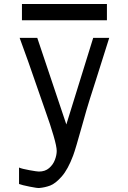

<svg xmlns="http://www.w3.org/2000/svg" viewBox="-20 -739 640 958"><path d="M174 117Q205 117 225 99.8Q245 82.5 254 58.5Q263 34.5 263 14Q263 -7.5 247.2 -61.8Q231.5 -116 207 -184L167.5 -297.5Q146 -360 121.2 -430.5Q96.5 -501 78 -550H166L311 -118L445 -550H525L458.5 -339.5L428 -244Q414 -200.5 389.5 -112Q356.5 6.5 345 37Q319 106.5 287.8 141.8Q256.5 177 230.5 186.8Q204.5 196.5 176 199Q166 200 127.5 192.2Q89 184.5 75 179V97Q89.5 103.5 127.2 110.2Q165 117 174 117ZM89.5 -719H513.5V-638H89.5Z"/></svg>

Font: JuliaMono
Style: Regular
Weight: 400
Monospace: yes
Designer: cormullion
Foundry: corm
Version: Version 0.055; ttfautohint (v1.8.4)